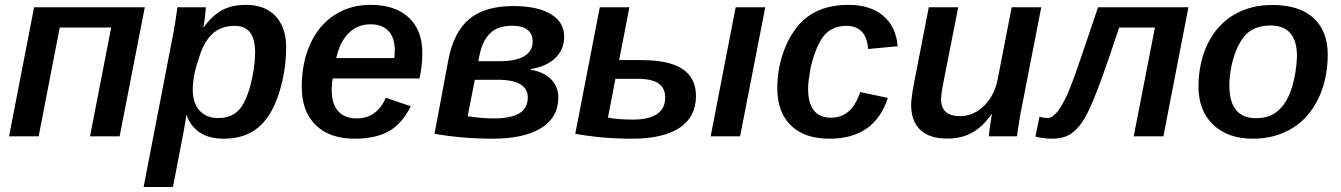

<svg xmlns="http://www.w3.org/2000/svg" viewBox="-20 -558 5488 786"><path d="M224.6 -445.3 138.2 0H17.1L119.6 -528.3H572.8L469.7 0H348.6L435.1 -445.3Z M896.5 9.8Q835.9 9.8 797.9 -15.6Q759.8 -41 744.1 -86.9H742.7Q741.2 -76.2 738.5 -58.1Q735.8 -40 731 -15.1Q723.6 22.9 712.9 78.6Q702.1 134.3 688 207.5H567.9L687.5 -411.1Q689.9 -424.3 692.4 -437Q694.8 -449.7 696.8 -462.9Q699.2 -479.5 701.7 -495.8Q704.1 -512.2 706.1 -528.3H822.8Q822.8 -522.5 821 -506.1Q819.3 -489.7 817.1 -472.9Q814.9 -456.1 812.5 -447.3H814.5Q849.6 -495.1 889.6 -516.6Q929.7 -538.1 987.3 -538.1Q1064.9 -538.1 1108.2 -491.9Q1151.4 -445.8 1151.4 -365.2Q1151.4 -266.6 1121.1 -173.3Q1090.8 -80.1 1036.1 -35.2Q981.4 9.8 896.5 9.8ZM939.9 -452.1Q882.8 -452.1 846.7 -416.7Q810.5 -381.3 791.5 -310.5Q784.7 -292 779.5 -270.8Q774.4 -249.5 771.7 -229.2Q769 -209 769 -191.9Q769 -136.7 796.6 -105.7Q824.2 -74.7 873.5 -74.7Q927.2 -74.7 958 -107.9Q973.6 -124.5 985.8 -152.6Q998 -180.7 1006.6 -214.1Q1015.1 -247.6 1019.8 -281.2Q1024.4 -314.9 1024.4 -342.3Q1024.4 -397 1004.2 -424.6Q983.9 -452.1 939.9 -452.1Z M1341.8 -236.8Q1338.4 -219.7 1337.9 -189.5Q1337.9 -133.3 1364 -103.3Q1390.1 -73.2 1441.4 -73.2Q1481.4 -73.2 1511.5 -94.7Q1541.5 -116.2 1559.6 -157.7L1661.6 -123Q1625.5 -50.3 1571 -20.3Q1516.6 9.8 1431.6 9.8Q1329.6 9.8 1272.5 -45.9Q1215.3 -101.6 1215.3 -202.1Q1215.3 -301.8 1250.5 -378.9Q1285.2 -455.1 1349.4 -496.6Q1413.6 -538.1 1496.6 -538.1Q1597.7 -538.1 1653.3 -486.3Q1709 -434.6 1709 -340.3Q1709 -291 1697.3 -236.8ZM1356.4 -320.3H1594.2L1596.2 -350.1Q1596.2 -405.3 1569.6 -431.9Q1543 -458.5 1497.1 -458.5Q1443.8 -458.5 1407.7 -422.9Q1371.6 -387.2 1356.4 -320.3Z M2289.6 -407.7Q2289.6 -356 2253.9 -321Q2218.3 -286.1 2153.8 -275.4L2153.3 -272Q2204.6 -264.2 2235.1 -234.1Q2265.6 -204.1 2265.6 -159.2Q2265.6 -77.6 2195.6 -33.9Q2125.5 9.8 1996.1 9.8Q1873.5 9.8 1758.8 -10.3L1815.4 -312.5Q1836.9 -426.3 1900.6 -479.7Q1964.4 -533.2 2081.5 -533.2Q2180.2 -533.2 2234.9 -500.2Q2289.6 -467.3 2289.6 -407.7ZM2027.8 -307.6Q2092.8 -307.6 2126.7 -328.4Q2160.6 -349.1 2160.6 -388.7Q2160.6 -419.4 2139.4 -436Q2118.2 -452.6 2076.2 -452.6Q2017.6 -452.6 1985.8 -421.1Q1954.1 -389.6 1942.4 -329.1L1938 -307.6ZM1894.5 -82Q1954.1 -73.2 2002 -73.2Q2070.3 -73.2 2105.5 -93.8Q2140.6 -114.3 2140.6 -159.7Q2140.6 -194.3 2110.4 -212.9Q2080.1 -231.4 2018.1 -231.4H1923.8Z M3112.8 -528.3 3009.8 0H2889.2L2991.7 -528.3ZM2829.1 -165Q2829.1 -79.6 2762.2 -34.9Q2695.3 9.8 2566.4 9.8Q2446.3 9.8 2335 -10.3L2435.5 -528.3H2556.6L2514.6 -312H2606.4Q2719.2 -312 2774.2 -275.4Q2829.1 -238.8 2829.1 -165ZM2468.8 -76.7Q2509.3 -68.4 2571.3 -68.4Q2635.3 -68.4 2669.2 -90.8Q2703.1 -113.3 2703.1 -159.2Q2703.1 -197.3 2676 -216.3Q2648.9 -235.4 2589.4 -235.4H2499.5Z M3381.8 -76.2Q3425.3 -76.2 3454.6 -102.5Q3483.9 -128.9 3501.5 -181.2L3614.7 -157.2Q3560.5 9.8 3376 9.8Q3272.9 9.8 3217.5 -44.7Q3162.1 -99.1 3162.1 -196.3Q3162.1 -292.5 3199.7 -376Q3237.3 -459.5 3299.6 -498.8Q3361.8 -538.1 3454.1 -538.1Q3543 -538.1 3595.7 -493.2Q3648.4 -448.2 3654.8 -368.7L3533.7 -357.4Q3530.8 -403.8 3508.3 -428Q3485.8 -452.1 3445.8 -452.1Q3387.2 -452.1 3354.2 -413.3Q3321.3 -374.5 3298.8 -282.7Q3293.9 -255.9 3291 -233.9Q3288.1 -211.9 3288.1 -195.8Q3288.1 -76.2 3381.8 -76.2Z M4039.1 -90.3Q4000.5 -36.6 3957.5 -13.7Q3914.6 9.3 3857.9 9.3Q3784.7 9.3 3747.3 -26.4Q3710 -62 3710 -129.4Q3710 -138.7 3711.7 -152.8Q3713.4 -167 3715.6 -182.6Q3717.8 -198.2 3720.2 -209.5L3782.2 -528.3H3902.8L3843.8 -229.5Q3832.5 -174.8 3832.5 -151.4Q3832.5 -82.5 3911.1 -82.5Q3946.8 -82.5 3978.5 -101.6Q4010.3 -120.6 4033 -154.5Q4055.7 -188.5 4064 -232.4L4121.6 -528.3H4242.7L4161.6 -112.8Q4157.2 -92.3 4152.6 -64Q4147.9 -35.6 4143.1 0H4027.8Q4027.8 -3.4 4030.3 -21.5Q4032.7 -39.6 4035.6 -60.1Q4038.6 -80.6 4040.5 -90.3Z M4419.9 -73.7Q4399.9 -39.6 4377.4 -20.5Q4358.4 -3.9 4336.2 2.9Q4314 9.8 4285.2 9.8Q4267.6 9.8 4247.3 6.8Q4227.1 3.9 4218.8 1L4235.4 -80.6Q4251.5 -75.2 4268.1 -75.2Q4274.9 -75.2 4281.7 -77.6Q4288.6 -80.1 4296.4 -88.4Q4307.6 -97.2 4320.6 -117.2Q4333.5 -137.2 4349.6 -171.4Q4356 -186.5 4363.8 -206.5Q4371.6 -226.6 4380.9 -252Q4397.9 -300.3 4421.1 -368.4Q4444.3 -436.5 4475.1 -528.3H4845.2L4742.7 0H4621.1L4708 -445.3H4561.5Q4540.5 -382.3 4523.7 -332.8Q4506.8 -283.2 4493.7 -247.1Q4472.7 -188.5 4454.6 -145.3Q4436.5 -102.1 4419.9 -73.7Z M5415.5 -333.5Q5415.5 -278.8 5402.6 -225.8Q5389.6 -172.9 5364.3 -130.9Q5325.2 -63 5259 -26.6Q5192.9 9.8 5108.9 9.8Q5006.3 9.8 4946.3 -47.6Q4886.2 -105 4886.2 -204.6Q4887.2 -303.7 4924.3 -379.4Q4961.9 -455.6 5029.8 -496.6Q5097.7 -537.6 5188.5 -537.6Q5299.3 -537.6 5357.4 -484.1Q5415.5 -430.7 5415.5 -333.5ZM5289.6 -326.7Q5289.6 -453.6 5181.6 -453.6Q5122.6 -453.6 5087.4 -422.9Q5064 -402.3 5047.1 -366.7Q5030.3 -331.1 5021.5 -289.1Q5012.7 -247.1 5012.7 -208Q5012.7 -141.6 5040 -107.9Q5067.4 -74.2 5121.1 -74.2Q5155.8 -74.2 5180.4 -84.7Q5205.1 -95.2 5223.6 -116.2Q5252.4 -146.5 5269.5 -202.4Q5286.6 -258.3 5289.6 -326.7Z"/></svg>

Font: Arimo SemiBold
Style: Italic
Weight: 600
Italic angle: -12°
Version: Version 1.33